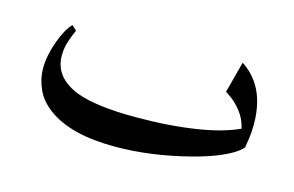

<svg xmlns="http://www.w3.org/2000/svg" viewBox="-58 -473 955 624"><g transform="rotate(15 419.5 -160.5)"><path d="M771 -83Q771 -81 757.5 -69.5Q744 -58 708.5 -41.5Q673 -25 612 -9Q481 25 361 25Q215 25 139 -29Q102 -55 86 -90Q70 -125 70 -161Q70 -203 87.5 -251.5Q105 -300 126 -321L142 -306Q134 -290 126 -266Q118 -242 118 -217Q118 -143 202 -110Q269 -85 401 -85Q516 -85 609 -100Q690 -113 744 -138Q737 -169 719.5 -191.5Q702 -214 683 -228Q664 -242 664 -240L692 -346Q726 -324 748 -289Q779 -238 779 -162Q779 -135 775.5 -112Q772 -89 771 -83Z"/></g></svg>

Font: Katibeh
Style: Regular
Weight: 400
Designer: Arabic design by Kourosh Beigpour, Latin design by Eduardo Tunni, engineering by Lasse Fister
Version: Version 1.000